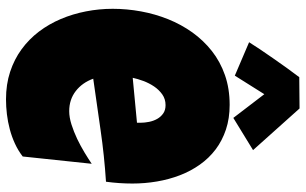

<svg xmlns="http://www.w3.org/2000/svg" viewBox="-203 -769 983 617"><g transform="rotate(90 288.5 -460.5)"><path d="M569.8 -394.5Q569.8 -352.1 564 -309.6Q480.5 -304.2 397.9 -292.2Q315.4 -280.3 232.9 -268.6Q245.6 -233.4 272.7 -212.4Q299.8 -191.4 337.4 -191.4Q356.9 -191.4 380.1 -198.7Q403.3 -206.1 426.3 -217Q449.2 -228 470.2 -240.7Q491.2 -253.4 506.3 -263.7L482.9 -42Q463.9 -27.3 441.7 -17.1Q419.4 -6.8 395.5 -0.5Q371.6 5.9 347.2 8.8Q322.8 11.7 299.3 11.7Q251 11.7 210.9 -1.5Q170.9 -14.6 138.4 -38.3Q106 -62 81.5 -94.2Q57.1 -126.5 41 -164.6Q24.9 -202.6 16.6 -245.1Q8.3 -287.6 8.3 -331.1Q8.3 -376.5 16.6 -421.9Q24.9 -467.3 41.7 -509.3Q58.6 -551.3 84.2 -587.2Q109.9 -623 144 -649.9Q178.2 -676.8 221.4 -691.9Q264.6 -707 316.9 -707Q360.4 -707 396.2 -695.1Q432.1 -683.1 460.2 -661.9Q488.3 -640.6 509 -611.3Q529.8 -582 543.2 -547.1Q556.6 -512.2 563.2 -473.4Q569.8 -434.6 569.8 -394.5ZM374.5 -419.9Q374.5 -433.6 371.6 -448Q368.7 -462.4 362.1 -474.1Q355.5 -485.8 344.7 -493.4Q334 -501 317.9 -501Q298.3 -501 283.4 -490.5Q268.6 -480 257.8 -464.1Q247.1 -448.2 240.2 -429.7Q233.4 -411.1 230 -395.5L374.5 -409.2ZM358.9 -718.8 282.7 -818.4 223.1 -723.6 115.7 -769.5Q125 -784.7 138.7 -804.9Q152.3 -825.2 167.5 -846.9Q182.6 -868.7 198.2 -890.4Q213.9 -912.1 228 -930.7L328.6 -931.6L462.4 -782.2Z"/></g></svg>

Font: Luckiest Guy
Style: Regular
Weight: 400
Designer: Astigmatic (AOETI)
Foundry: Astigmatic (AOETI)
Version: Version 1.000